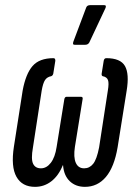

<svg xmlns="http://www.w3.org/2000/svg" viewBox="-20 -720 523 746"><path d="M116 6Q66 6 44 -33Q22 -72 34 -150L68 -368Q80 -433 106.5 -463.5Q133 -494 188 -494Q195 -494 195 -484L187 -434Q185 -426 179 -424Q163 -421 155 -409Q147 -397 142 -368L108 -147Q100 -102 108.5 -84Q117 -66 139 -66Q161 -66 177.5 -87.5Q194 -109 200 -149L230 -335Q232 -344 239 -344H294Q303 -344 301 -335L271 -149Q265 -109 274.5 -87.5Q284 -66 307 -66Q328 -66 342 -83.5Q356 -101 365 -147L399 -368Q404 -397 399.5 -409Q395 -421 379 -424Q374 -426 375 -434L383 -484Q385 -494 393 -494Q448 -494 465.5 -463.5Q483 -433 472 -367L437 -148Q424 -71 391.5 -32.5Q359 6 310 6Q274 6 251 -16Q228 -38 225 -78H224Q208 -38 180 -16Q152 6 116 6ZM270 -546Q265 -546 264 -549Q263 -552 265 -558L315 -691Q317 -696 321 -698Q325 -700 330 -700H385Q390 -700 391 -697Q392 -694 390 -689L327 -555Q322 -546 311 -546Z"/></svg>

Font: Sofia Sans Extra Condensed Medium
Style: Italic
Weight: 500
Italic angle: -9°
Version: Version 4.100